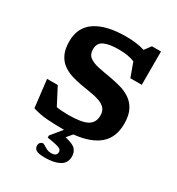

<svg xmlns="http://www.w3.org/2000/svg" viewBox="-225 -886 1154 1255"><g transform="rotate(30 352.0 -258.0)"><path d="M309 232.5Q258 232.5 240.8 221.5Q223.5 210.5 223.5 189Q223.5 173 232.8 165Q242 157 251 157Q256 157 267.2 164.2Q278.5 171.5 293.2 179Q308 186.5 324 186.5Q348.5 186.5 358.8 178.8Q369 171 369 155Q369 144 361.5 136.5Q354 129 330.2 122.8Q306.5 116.5 258 109.5V93.5L325 12Q318 12 310 12Q245 12 192.5 7.8Q140 3.5 87 -13L62.5 -221H143L210 -92.5Q247.5 -86 299 -86Q401 -86 442.8 -109.8Q484.5 -133.5 484.5 -187.5Q484.5 -221.5 466.5 -240.8Q448.5 -260 418.5 -270.2Q388.5 -280.5 351 -286.2Q313.5 -292 274.5 -299Q235.5 -306 198.2 -317.8Q161 -329.5 131 -351.8Q101 -374 83.2 -411.5Q65.5 -449 65.5 -507Q65.5 -613.5 145.8 -666.2Q226 -719 372.5 -719Q411.5 -719 445.8 -714.8Q480 -710.5 514 -700.5L549.5 -748H618V-496.5H532L493.5 -602Q468.5 -612.5 438.5 -617.2Q408.5 -622 372 -622Q302.5 -622 264 -604.2Q225.5 -586.5 225.5 -539Q225.5 -500 251.2 -481Q277 -462 320.5 -453Q364 -444 416 -435.5Q455 -428.5 495.5 -417.5Q536 -406.5 570.2 -384Q604.5 -361.5 625.5 -321.8Q646.5 -282 646.5 -218.5Q646.5 -114.5 581.8 -59.5Q517 -4.5 393 8L358 49Q421 63.5 439.2 85.2Q457.5 107 457.5 137Q457.5 188 416.5 210.2Q375.5 232.5 309 232.5Z"/></g></svg>

Font: Newsreader Caption SemiBold
Style: Regular
Weight: 600
Designer: Hugues Gentile
Foundry: Production Type
Version: Version 1.001